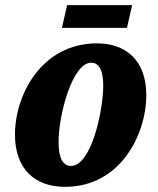

<svg xmlns="http://www.w3.org/2000/svg" viewBox="-20 -714 611 744"><path d="M220 -606H472L492 -694H240ZM232 10C449 10 547 -197 547 -344C547 -487 461 -546 356 -546C141 -546 38 -346 38 -193C38 -57 117 10 232 10ZM255 -71C225 -71 207 -99 207 -163C207 -274 262 -471 333 -471C362 -471 380 -445 380 -383C380 -285 334 -71 255 -71Z"/></svg>

Font: Noto Serif Condensed Black
Style: Italic
Weight: 900
Width: 3
Italic angle: -12°
Designer: Monotype Design Team
Foundry: Monotype Imaging Inc.
Version: Version 2.013